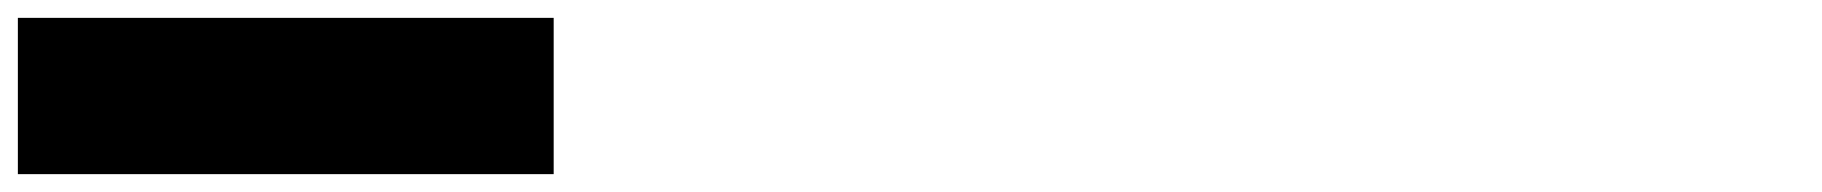

<svg xmlns="http://www.w3.org/2000/svg" viewBox="-20 -195 2040 215"><path d="M600 -175H0V0H600Z"/></svg>

Font: Variable Test Axis Matching
Style: Regular
Weight: 400
Version: Version 1.000